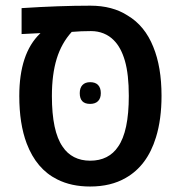

<svg xmlns="http://www.w3.org/2000/svg" viewBox="-20 -661 649 690"><path d="M186 -16.1Q110.8 -53.2 75.7 -146Q49.3 -216.3 49.3 -315.9Q49.3 -468.8 124 -540.5L125.5 -542L57.6 -538.6V-631.8Q193.4 -640.6 304.7 -640.6Q384.3 -640.6 439 -605Q500.5 -568.4 530.8 -492.7Q560.5 -420.4 560.5 -316.9Q560.5 -231.9 540.5 -167.5Q509.3 -65.4 431.6 -21.5Q378.4 9.3 303.7 9.3Q236.3 9.3 186 -16.1ZM404.3 -133.8Q442.9 -188.5 442.9 -316.4Q442.9 -393.6 429 -442.1Q415 -490.7 388.7 -516.6Q373.5 -532.2 352.5 -540.8Q331.5 -549.3 307.1 -549.3Q271 -549.3 237.8 -546.4Q201.2 -506.3 183.8 -450Q166.5 -393.6 166.5 -315.9Q166.5 -189 205.1 -133.8Q221.2 -109.4 246.3 -96.4Q271.5 -83.5 304.2 -83.5Q337.4 -83.5 362.8 -96.4Q388.2 -109.4 404.3 -133.8ZM266.6 -326.2Q266.6 -345.2 276.4 -355.5Q286.1 -365.7 304.2 -365.7Q322.8 -365.7 332.5 -355.5Q342.3 -345.2 342.3 -326.2Q342.3 -307.6 332.3 -297.6Q322.3 -287.6 303.7 -287.6Q266.6 -287.6 266.6 -326.2Z"/></svg>

Font: Viking Open Sans Light
Style: Bold
Weight: 600
Foundry: Ascender Corporation
Version: Version 2.001